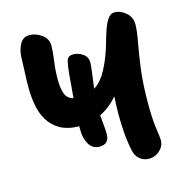

<svg xmlns="http://www.w3.org/2000/svg" viewBox="-107 -812 892 924"><g transform="rotate(-15 339.5 -350.0)"><path d="M309 -106Q274 -106 256.5 -136Q239 -166 239 -206Q239 -216 239 -226Q181 -227 144 -248.5Q107 -270 86.5 -305Q66 -340 58.5 -383Q51 -426 51 -470Q51 -501 53 -544Q55 -587 56 -624Q58 -658 73.5 -685Q89 -712 120 -712Q152 -712 181 -691Q210 -670 210 -636Q210 -607 203.5 -561.5Q197 -516 197 -470Q197 -428 206.5 -400Q216 -372 247 -364Q250 -394 252.5 -424Q255 -454 257 -480Q261 -521 266.5 -544.5Q272 -568 300 -568Q325 -568 347.5 -552.5Q370 -537 370 -508Q370 -496 365 -459Q360 -422 355 -382Q384 -400 406 -434.5Q428 -469 447 -519Q459 -549 468 -582.5Q477 -616 487.5 -645.5Q498 -675 511.5 -693.5Q525 -712 544 -712Q574 -712 600.5 -689Q627 -666 627 -631Q627 -598 617 -546Q607 -494 597 -419Q587 -344 587 -241Q587 -168 594 -120Q601 -72 601 -61Q601 -31 577.5 -9.5Q554 12 524 12Q497 12 477 -5Q457 -22 452 -52Q443 -95 439.5 -141Q436 -187 436 -229Q436 -254 437 -277Q438 -300 439 -321Q399 -275 350 -251Q352 -221 354.5 -199.5Q357 -178 357 -157Q357 -106 309 -106Z"/></g></svg>

Font: Shantell Sans Normal
Style: Bold
Weight: 700
Designer: Stephen Nixon, Anya Danilova, Shantell Martin
Foundry: Arrow Type
Version: Version 1.009;[a7da0bfa3]